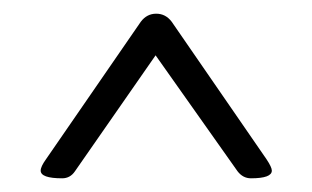

<svg xmlns="http://www.w3.org/2000/svg" viewBox="-20 -682 454 279"><path d="M70.3 -422.9Q39.1 -422.9 39.1 -434.1Q39.1 -439.9 46.9 -450.7L184.6 -650.4Q193.4 -662.1 207 -662.1Q220.7 -662.1 229.5 -650.4L367.2 -450.7Q375 -439 375 -434.1Q375 -422.9 344.7 -422.9Q333 -422.9 325.2 -433.1L206.1 -601.6L88.9 -433.1Q82 -422.9 70.3 -422.9Z"/></svg>

Font: Ovo
Style: Regular
Weight: 400
Designer: Nicole Fally
Foundry: Sorkin Type Co.
Version: Version 1.001